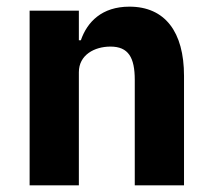

<svg xmlns="http://www.w3.org/2000/svg" viewBox="-20 -557 636 577"><path d="M69 0H217V-340C217 -392 264 -417 312 -417C366 -417 385 -384 385 -317V0H533V-329C533 -461 476 -537 369 -537C286 -537 242 -491 223 -436H217V-525H69Z"/></svg>

Font: Braiins Sans
Style: Bold
Weight: 700
Designer: Mike Abbink, Paul van der Laan, Pieter van Rosmalen, Jiri Chlebus, Lubos Buracinsky
Foundry: Bold Monday, Sudetype
Version: Version 1.000;hotconv 1.0.109;makeotfexe 2.5.65596